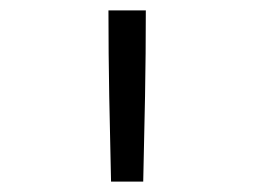

<svg xmlns="http://www.w3.org/2000/svg" viewBox="-20 -792 490 370"><path d="M194 -442Q192 -524 190.5 -606.5Q189 -689 189 -772H261Q261 -689 259.5 -606.5Q258 -524 256 -442Z"/></svg>

Font: Iosevka Aile Light
Style: Regular
Weight: 300
Designer: Belleve Invis
Foundry: Belleve Invis
Version: Version 27.3.5; ttfautohint (v1.8.4)